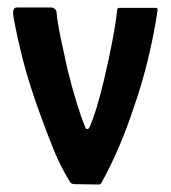

<svg xmlns="http://www.w3.org/2000/svg" viewBox="-20 -492 456 513"><path d="M179 0Q171 0 167 -6Q141 -48 122 -95.5Q103 -143 86 -190Q57 -270 41 -333Q25 -396 16 -447Q12 -472 25 -472H116Q122 -472 126 -468.5Q130 -465 131 -460Q134 -429 142 -391.5Q150 -354 160 -308Q173 -256 184.5 -218.5Q196 -181 207 -154Q209 -146 213.5 -147Q218 -148 220 -154Q229 -174 238.5 -205.5Q248 -237 259 -283Q271 -334 280.5 -384Q290 -434 293 -466Q294 -471 299 -471H396Q402 -471 401 -464Q392 -403 375.5 -334Q359 -265 333 -192Q318 -147 298 -100Q278 -53 252 -5Q249 1 243 1Z"/></svg>

Font: Glory SemiBold
Style: Regular
Weight: 600
Designer: Robert Leuschke
Foundry: Robert Leuschke
Version: Version 1.011